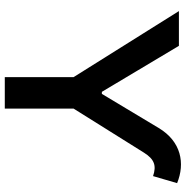

<svg xmlns="http://www.w3.org/2000/svg" viewBox="-7 -769 776 802"><g transform="rotate(90 381.0 -368.0)"><path d="M26.3 -727.3 302.2 -287.3V0H433.6V-287.3L617.9 -581.7C645.2 -625 672.2 -634.2 715.6 -619.3L745 -719.8C662.3 -753.6 571 -737.2 514.6 -642.8L372.2 -405.5H363.6L171.5 -727.3Z"/></g></svg>

Font: Margiela Sans Semi Bold
Style: Regular
Weight: 600
Designer: Stefan Endress, Andreas Faust
Version: Version 1.100;FEAKit 1.0